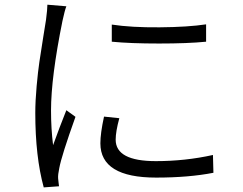

<svg xmlns="http://www.w3.org/2000/svg" viewBox="-20 -774 1040 821"><path d="M458 -595.7V-668.9Q541 -656.2 662.6 -657.2Q784.2 -658.2 861.3 -669.9V-595.7Q783.2 -587.9 660.2 -587.9Q537.1 -587.9 458 -595.7ZM424.8 -275.4 490.2 -268.6Q474.6 -210.9 474.6 -176.8Q474.6 -85 646.5 -85Q771.5 -85 890.6 -111.3L892.6 -35.2Q787.1 -14.6 647.5 -14.6Q409.2 -14.6 409.2 -161.1Q409.2 -204.1 424.8 -275.4ZM182.6 -753.9 263.7 -747.1Q256.8 -729.5 247.1 -684.6Q198.2 -443.4 198.2 -301.8Q198.2 -222.7 207 -153.3Q234.4 -229.5 263.7 -302.7L302.7 -274.4Q243.2 -108.4 233.4 -54.7Q227.5 -27.3 228.5 -11.7Q228.5 -5.9 230.5 7.3Q232.4 20.5 232.4 22.5L167 27.3Q130.9 -104.5 130.9 -291Q130.9 -341.8 136.7 -406.2Q142.6 -470.7 148.4 -509.3Q154.3 -547.9 165 -616.2Q175.8 -684.6 176.8 -689.5Q182.6 -734.4 182.6 -753.9Z"/></svg>

Font: Gen Shin Gothic Normal
Style: Regular
Weight: 300
Designer: [Source Han Sans]
Ryoko NISHIZUKA  (kana & ideographs); Paul D. Hunt (Latin, Greek & Cyrillic); Wenlong ZHANG  (bopomofo
Version: Version 1.002.20150607